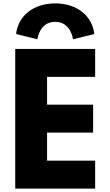

<svg xmlns="http://www.w3.org/2000/svg" viewBox="-20 -1114 652 1134"><path d="M201 -882C201 -882 212 -985 306 -985C400 -985 411 -882 411 -882L537 -913C525 -1020 435 -1094 306 -1094C177 -1094 87 -1020 75 -913ZM542 -825H70V0H542V-165H258V-331H530V-496H258V-660H542Z"/></svg>

Font: Sztylet
Style: Bd
Weight: 700
Foundry: Cannot Into Space Fonts, PlusOne Fonts
Version: Version 0.12